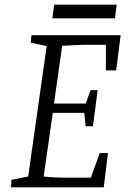

<svg xmlns="http://www.w3.org/2000/svg" viewBox="-20 -798 554 818"><path d="M27 0 29 -32 100 -46 179 -602 111 -616 114 -648H494L475 -498H431V-607H330L245 -603L210 -357H345L366 -414H396L376 -260H345L339 -317H205L166 -46Q194 -43 221 -42Q248 -41 261 -41H367L405 -146H440L422 0ZM203 -720 211 -778H477L470 -720Z"/></svg>

Font: Faustina Light
Style: Italic
Weight: 300
Italic angle: -8°
Designer: Alfonso Garcia
Foundry: http://www.omnibus-type.com
Version: Version 1.200